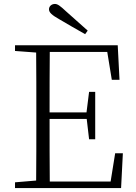

<svg xmlns="http://www.w3.org/2000/svg" viewBox="-20 -952 686 972"><path d="M424 -797C387 -830 349 -864 315 -894C285 -922 272 -932 258 -932C241 -932 228 -920 228 -905C228 -889 242 -876 281 -854C323 -829 367 -804 411 -779ZM546 -548H585L576 -723H56V-694L163 -686C164 -588 164 -489 164 -390V-333C164 -234 164 -135 163 -38L56 -29V0H593L602 -176H563L540 -33H232C231 -131 231 -231 231 -350H419L431 -247H462V-487H431L418 -383H231C231 -493 231 -592 232 -689H523Z"/></svg>

Font: Noto Serif CJK HK ExtraLight
Style: Regular
Weight: 200
Designer: Ryoko NISHIZUKA 西塚涼子 (kana & ideographs); Frank Grießhammer (Latin, Greek & Cyrillic); Wenlong ZHANG 张文龙 (bopomofo); San
Foundry: Adobe
Version: Version 2.001;hotconv 1.1.0;makeotfexe 2.6.0